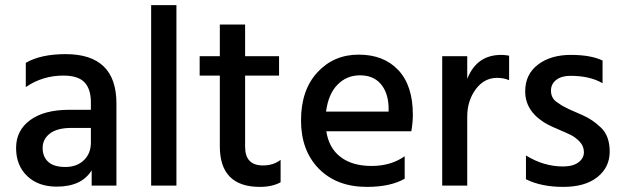

<svg xmlns="http://www.w3.org/2000/svg" viewBox="-20 -727 2441 752"><path d="M237 -515Q436 -515 436 -322V0H339V-60Q300 4 202 4Q130 4 86.5 -37.5Q43 -79 43 -147.5Q43 -216 98 -256.5Q153 -297 252 -297H336V-326Q336 -378 311 -404.5Q286 -431 228 -431Q147 -431 81 -386V-481Q140 -515 237 -515ZM336 -226H260Q204 -226 175.5 -204Q147 -182 147 -147.5Q147 -113 169 -93Q191 -73 236 -73Q281 -73 308.5 -99.5Q336 -126 336 -169Z M572 0V-707H671V0Z M940 -431V-152Q940 -79 1010 -79Q1051 -79 1079 -101V-13Q1046 5 998 5Q841 5 841 -154V-431H762V-507H841V-631H940V-507H1073V-431Z M1417 5Q1299 5 1229 -66Q1159 -137 1159 -255.5Q1159 -374 1223 -443.5Q1287 -513 1385 -513Q1483 -513 1540 -452.5Q1597 -392 1597 -278Q1597 -247 1591 -213H1258Q1268 -147 1314 -112Q1360 -77 1435.5 -77Q1511 -77 1565 -115V-27Q1509 5 1417 5ZM1502 -290V-308Q1500 -365 1471 -398.5Q1442 -432 1390 -432Q1338 -432 1302 -395.5Q1266 -359 1257 -290Z M1810 -507V-418Q1847 -512 1943 -512Q1957 -512 1974 -509V-413Q1953 -422 1927 -422Q1876 -422 1843 -377Q1810 -332 1810 -270V0H1712V-507Z M2214 -430Q2179 -430 2158.5 -414Q2138 -398 2138 -372Q2138 -341 2164 -325Q2172 -320 2176.5 -316.5Q2181 -313 2191.5 -308Q2202 -303 2207 -300Q2222 -293 2261.5 -276Q2301 -259 2334.5 -226.5Q2368 -194 2368 -133Q2368 -72 2320 -33.5Q2272 5 2186 5Q2100 5 2040 -25V-118Q2110 -75 2185 -75Q2224 -75 2245.5 -91Q2267 -107 2267 -131Q2267 -155 2250 -172.5Q2233 -190 2215.5 -198.5Q2198 -207 2156 -225Q2037 -274 2037 -369Q2037 -436 2087 -474Q2137 -512 2215.5 -512Q2294 -512 2340 -490V-401Q2291 -430 2214 -430Z"/></svg>

Font: Hind Medium
Style: Regular
Weight: 500
Designer: Manushi Parikh, Satya Rajpurohit
Foundry: Indian Type Foundry
Version: Version 1.201;PS 1.0;hotconv 1.0.78;makeotf.lib2.5.61930; tt